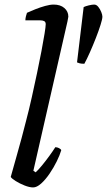

<svg xmlns="http://www.w3.org/2000/svg" viewBox="-20 -820 468 840"><path d="M125 0Q109 0 87.5 -8.5Q66 -17 48.5 -28Q31 -39 27 -46Q30 -56 37 -81.5Q44 -107 54 -142Q64 -177 74.5 -216Q85 -255 94 -291Q107 -340 119 -394Q131 -448 142 -500Q153 -552 161.5 -597Q170 -642 175 -673Q180 -704 180 -714Q180 -724 173.5 -727.5Q167 -731 156 -731H91Q91 -739 93.5 -749Q96 -759 98 -764Q113 -771 134.5 -779.5Q156 -788 177.5 -794Q199 -800 215 -800Q244 -800 261.5 -785Q279 -770 279 -747Q279 -745 275 -725.5Q271 -706 266 -686L126 -73L136 -66Q148 -77 164 -96.5Q180 -116 196 -138Q212 -160 222 -176Q230 -176 238 -172Q246 -168 248 -163Q242 -142 228.5 -114.5Q215 -87 197 -60.5Q179 -34 160 -17Q141 0 125 0ZM349 -541Q336 -541 328.5 -543Q321 -545 317 -547L346 -789Q354 -793 368.5 -796.5Q383 -800 392 -800Q402 -800 410 -790Q418 -780 423 -767.5Q428 -755 428 -747Q428 -737 420 -711.5Q412 -686 399.5 -654Q387 -622 373.5 -591.5Q360 -561 349 -541Z"/></svg>

Font: Texturina Medium
Style: Italic
Weight: 500
Italic angle: -11°
Designer: Guillermo Torres Carreño
Foundry: Omnibus-Type
Version: Version 1.002